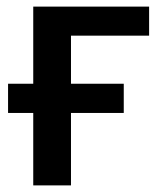

<svg xmlns="http://www.w3.org/2000/svg" viewBox="-20 -561 507 581"><path d="M80.6 -219.2H4.4V-307.6H80.6V-541H431.2V-453.1H194.8V-307.6H354.5V-219.2H194.8V0H80.6Z"/></svg>

Font: Viking Open Sans Light
Style: Bold
Weight: 600
Foundry: Ascender Corporation
Version: Version 2.001